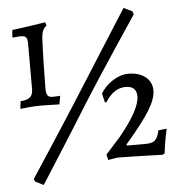

<svg xmlns="http://www.w3.org/2000/svg" viewBox="-54 -729 821 876"><g transform="rotate(-5 356.5 -291.5)"><path d="M111 95C111 95 236 -100 326 -245C414 -386 588 -645 588 -645L583 -659L544 -678L288 -275C199 -135 68 64 68 64L73 76ZM35 -260C35 -260 89 -267 126 -267C158 -267 214 -265 214 -265L221 -301L219 -304C219 -304 202 -302 187 -302C164 -302 157 -313 157 -345C157 -397 160 -522 163 -578C166 -605 172 -616 187 -629L182 -644C181 -644 167 -641 104 -632C73 -627 38 -623 30 -622L27 -590L30 -587C30 -587 50 -590 63 -590C85 -590 96 -586 96 -555V-346C96 -309 78 -298 39 -295ZM408 -18 414 7 456 0C514 0 664 5 664 5L673 -1C678 -50 692 -112 692 -112L654 -108C643 -62 631 -51 588 -51H506L503 -56C610 -180 647 -241 647 -292C647 -343 604 -377 539 -377C492 -377 438 -342 412 -297L422 -256H429C453 -296 485 -318 521 -318C555 -318 572 -302 572 -271C572 -230 539 -171 477 -95Z"/></g></svg>

Font: Alegreya SC
Style: Regular
Weight: 400
Designer: Juan Pablo del Peral
Foundry: Huerta Tipografica
Version: Version 2.007;PS 002.007;hotconv 1.0.88;makeotf.lib2.5.64775